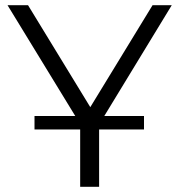

<svg xmlns="http://www.w3.org/2000/svg" viewBox="-20 -720 692 740"><path d="M113 -221V-273H270L9 -700H88L328 -307L568 -700H642L382 -273H535V-221H362V0H289V-221Z"/></svg>

Font: Modern
Style: Small
Weight: 400
Designer: Julieta Ulanovsky
Foundry: Julieta Ulanovsky
Version: Version 8.000